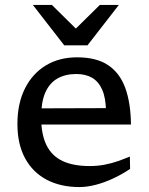

<svg xmlns="http://www.w3.org/2000/svg" viewBox="-20 -747 601 777"><path d="M292 -515Q370.5 -515 417.8 -483.2Q465 -451.5 487 -391Q509 -330.5 510 -243H131.5L129 -308.5L438.5 -309.5L409 -298Q408 -352 393.2 -384.8Q378.5 -417.5 352.2 -432.5Q326 -447.5 289 -447.5Q244 -447.5 212 -429Q180 -410.5 163.2 -372.2Q146.5 -334 146.5 -272.5Q146.5 -203.5 168 -159.8Q189.5 -116 233 -95.5Q276.5 -75 343 -75Q374.5 -75 403.2 -80.5Q432 -86 457.5 -95Q483 -104 505.5 -113.5L506.5 -63.5Q474 -41.5 438 -24.8Q402 -8 367 1Q332 10 301.5 10Q225 10 168.8 -19.8Q112.5 -49.5 81.5 -106.5Q50.5 -163.5 50.5 -245.5Q50.5 -327.5 80.5 -388Q110.5 -448.5 164.8 -481.8Q219 -515 292 -515ZM300.5 -618H273.5L384 -727H461L334 -563.5H240L113 -727H190Z"/></svg>

Font: Newsreader 7pt
Style: Regular
Weight: 400
Designer: Hugues Gentile
Foundry: Production Type
Version: Version 1.003